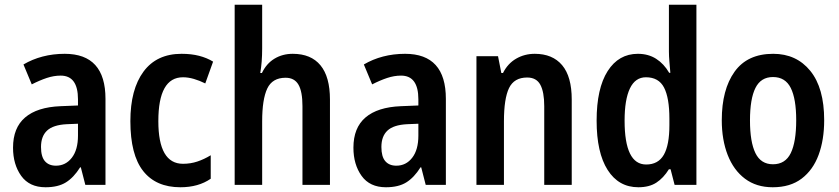

<svg xmlns="http://www.w3.org/2000/svg" viewBox="-20 -780 3538 810"><path d="M253 -553Q425 -553 425 -363V0H340L321 -74H318Q291 -31 258 -10.5Q225 10 172 10Q104 10 69.5 -38Q35 -86 35 -157Q35 -241 86 -284.5Q137 -328 235 -332L309 -335V-361Q309 -461 236 -461Q207 -461 177 -451Q147 -441 114 -424L79 -508Q116 -530 160 -541.5Q204 -553 253 -553ZM261 -256Q204 -253 178.5 -229Q153 -205 153 -160Q153 -119 169.5 -100Q186 -81 216 -81Q257 -81 283 -114.5Q309 -148 309 -208V-258Z M741 10Q638 10 584 -58.5Q530 -127 530 -269Q530 -403 585.5 -478Q641 -553 746 -553Q787 -553 820 -544.5Q853 -536 879 -520L846 -428Q822 -440 798 -447Q774 -454 752 -454Q648 -454 648 -269Q648 -89 752 -89Q784 -89 812.5 -98.5Q841 -108 869 -125V-26Q817 10 741 10Z M1086 -575Q1086 -518 1078 -472H1085Q1104 -512 1138 -532.5Q1172 -553 1215 -553Q1292 -553 1332 -504.5Q1372 -456 1372 -360V0H1256V-332Q1256 -394 1239 -423Q1222 -452 1185 -452Q1129 -452 1107.5 -406.5Q1086 -361 1086 -268V0H970V-760H1086Z M1689 -553Q1861 -553 1861 -363V0H1776L1757 -74H1754Q1727 -31 1694 -10.5Q1661 10 1608 10Q1540 10 1505.5 -38Q1471 -86 1471 -157Q1471 -241 1522 -284.5Q1573 -328 1671 -332L1745 -335V-361Q1745 -461 1672 -461Q1643 -461 1613 -451Q1583 -441 1550 -424L1515 -508Q1552 -530 1596 -541.5Q1640 -553 1689 -553ZM1697 -256Q1640 -253 1614.5 -229Q1589 -205 1589 -160Q1589 -119 1605.5 -100Q1622 -81 1652 -81Q1693 -81 1719 -114.5Q1745 -148 1745 -208V-258Z M2236 -553Q2311 -553 2351.5 -505Q2392 -457 2392 -360V0H2276V-332Q2276 -392 2259.5 -422.5Q2243 -453 2204 -453Q2149 -453 2127.5 -408.5Q2106 -364 2106 -268V0H1990V-543H2081L2095 -472H2102Q2122 -512 2157.5 -532.5Q2193 -553 2236 -553Z M2673 10Q2590 10 2543.5 -63Q2497 -136 2497 -271Q2497 -407 2543.5 -480Q2590 -553 2671 -553Q2715 -553 2748 -532Q2781 -511 2803 -473H2808Q2806 -497 2804 -520.5Q2802 -544 2802 -563V-760H2918V0H2826L2809 -66H2802Q2779 -29 2749 -9.5Q2719 10 2673 10ZM2706 -86Q2757 -86 2780.5 -127Q2804 -168 2804 -252V-279Q2804 -367 2781.5 -410.5Q2759 -454 2705 -454Q2660 -454 2637.5 -407Q2615 -360 2615 -271Q2615 -86 2706 -86Z M3457 -273Q3457 -190 3433.5 -126.5Q3410 -63 3362 -26.5Q3314 10 3240 10Q3171 10 3123 -26Q3075 -62 3050 -126Q3025 -190 3025 -273Q3025 -402 3079 -477.5Q3133 -553 3242 -553Q3340 -553 3398.5 -481Q3457 -409 3457 -273ZM3144 -272Q3144 -181 3167 -134Q3190 -87 3241 -87Q3293 -87 3316 -134Q3339 -181 3339 -273Q3339 -363 3316 -409Q3293 -455 3241 -455Q3190 -455 3167 -409Q3144 -363 3144 -272Z"/></svg>

Font: Noto Sans Ethiopic Condensed SemiBold
Style: Regular
Weight: 600
Width: 3
Designer: Monotype Design Team
Foundry: Monotype Imaging Inc.
Version: Version 2.102; ttfautohint (v1.8.4.7-5d5b)